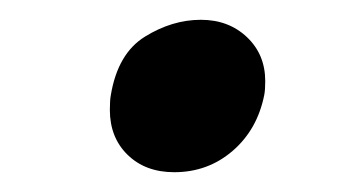

<svg xmlns="http://www.w3.org/2000/svg" viewBox="-20 -448 350 194"><path d="M92 -352Q91 -347 91 -337Q91 -309 109 -291.5Q127 -274 156 -274Q190 -274 215 -295.5Q240 -317 247 -352Q248 -357 248 -366Q248 -393 229.5 -410.5Q211 -428 183 -428Q154 -428 126.5 -411Q99 -394 92 -352Z"/></svg>

Font: Geom Medium
Style: Italic
Weight: 500
Italic angle: -10°
Version: Version 1.102